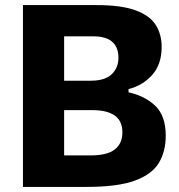

<svg xmlns="http://www.w3.org/2000/svg" viewBox="-20 -733 702 753"><path d="M320.5 0H70V-713H358.5Q456 -713 511.8 -692.5Q567.5 -672 590.8 -635.2Q614 -598.5 614 -549Q614 -480.5 576.8 -439Q539.5 -397.5 484 -383.5V-371Q548 -357 589 -318Q630 -279 630 -200Q630 -140 603.5 -95Q577 -50 509.8 -25Q442.5 0 320.5 0ZM345.5 -590.5H231.5V-416.5H336.5Q391.5 -416.5 418 -441.8Q444.5 -467 444.5 -506.5Q444.5 -590.5 345.5 -590.5ZM231.5 -123.5H335.5Q400 -123.5 430 -146.8Q460 -170 460 -214Q460 -258.5 430 -279.8Q400 -301 343.5 -301H231.5Z"/></svg>

Font: Heraclito
Style: Bold
Weight: 700
Designer: Kostas Bartsokas (font) & Cristiano Sobral (main changes)
Foundry: Kostas Bartsokas (font) & Cristiano Sobral (main changes)
Version: Version 1.00;July 8, 2020;FontCreator 13.0.0.2655 64-bit